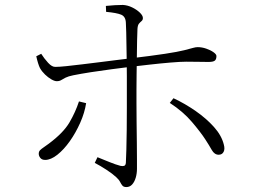

<svg xmlns="http://www.w3.org/2000/svg" viewBox="-20 -750 1040 778"><path d="M492 8Q481 8 476 2Q471 -4 466.5 -13Q462 -22 451 -32Q436 -46 411.5 -62Q387 -78 364 -90L375 -113Q397 -104 423 -93.5Q449 -83 468 -78Q477 -76 483 -78Q489 -80 490 -90Q491 -107 492 -143Q493 -179 493.5 -224Q494 -269 494 -313Q494 -357 494 -389Q494 -410 494 -439Q494 -468 493.5 -500Q493 -532 492.5 -563Q492 -594 491.5 -619Q491 -644 490 -658Q489 -683 471 -690.5Q453 -698 410 -702L409 -726Q426 -728 445.5 -729Q465 -730 478 -730Q497 -729 515.5 -720Q534 -711 546.5 -699Q559 -687 559 -677Q559 -669 553.5 -664.5Q548 -660 543 -654Q538 -648 537 -633Q536 -616 535.5 -585.5Q535 -555 534.5 -519Q534 -483 533.5 -448.5Q533 -414 533 -387Q533 -368 533 -332Q533 -296 533.5 -253.5Q534 -211 534.5 -170.5Q535 -130 535 -101.5Q535 -73 535 -66Q535 -47 530 -30Q525 -13 515.5 -2.5Q506 8 492 8ZM163 -102Q150 -102 143.5 -110Q137 -118 137 -127Q137 -136 142.5 -141.5Q148 -147 157 -153Q166 -159 178 -168Q237 -212 261.5 -254Q286 -296 300 -339L329 -332Q323 -293 305 -252.5Q287 -212 263 -178Q239 -144 212.5 -123Q186 -102 163 -102ZM210 -421Q201 -421 188 -428.5Q175 -436 162.5 -448Q150 -460 142 -474Q138 -482 134 -495Q130 -508 127 -522L147 -532Q159 -513 175 -495.5Q191 -478 205 -479Q220 -479 249 -482Q278 -485 314.5 -489.5Q351 -494 387.5 -498.5Q424 -503 455 -507Q486 -511 504 -513Q596 -524 648.5 -532Q701 -540 726.5 -546.5Q752 -553 762.5 -556Q773 -559 781 -559Q798 -559 815.5 -553Q833 -547 845 -538.5Q857 -530 857 -523Q857 -509 850 -504Q843 -499 825 -499Q806 -499 784.5 -499.5Q763 -500 735 -500Q712 -500 670.5 -496.5Q629 -493 585 -488Q541 -483 507 -479Q475 -475 432.5 -469.5Q390 -464 348.5 -457.5Q307 -451 277 -445Q257 -441 246 -435.5Q235 -430 228 -425.5Q221 -421 210 -421ZM866 -123Q849 -123 838 -142.5Q827 -162 812 -185Q794 -213 758 -255.5Q722 -298 668 -333L683 -352Q730 -330 773 -300Q816 -270 847 -235.5Q878 -201 887 -164Q892 -146 886 -134.5Q880 -123 866 -123Z"/></svg>

Font: Noto Serif HK ExtraLight
Style: Regular
Weight: 200
Designer: Ryoko NISHIZUKA 西塚涼子 (kana & ideographs); Frank Grießhammer (Latin, Greek & Cyrillic); Wenlong ZHANG 张文龙 (bopomofo); San
Foundry: Adobe
Version: Version 2.002-H1;hotconv 1.1.0;makeotfexe 2.6.0